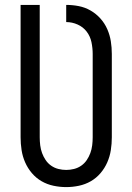

<svg xmlns="http://www.w3.org/2000/svg" viewBox="-20 -755 540 783"><path d="M250 8Q224 8 198 2.5Q172 -3 149.5 -16Q127 -29 110 -49Q93 -69 82.5 -93Q72 -117 68 -143Q64 -169 64 -195V-735H142V-195Q142 -179 144 -162.5Q146 -146 151.5 -131Q157 -116 166 -102.5Q175 -89 188.5 -79.5Q202 -70 218 -66Q234 -62 250 -62Q266 -62 282 -66Q298 -70 311.5 -79.5Q325 -89 334 -102.5Q343 -116 348.5 -131Q354 -146 356 -162.5Q358 -179 358 -195V-535Q358 -559 353 -583Q348 -607 333.5 -626Q319 -645 296.5 -655Q274 -665 250 -665V-735Q276 -735 301.5 -730Q327 -725 349.5 -712Q372 -699 389.5 -679.5Q407 -660 417.5 -636Q428 -612 432 -586.5Q436 -561 436 -535V-195Q436 -169 432 -143Q428 -117 417.5 -93Q407 -69 390 -49Q373 -29 350.5 -16Q328 -3 302 2.5Q276 8 250 8Z"/></svg>

Font: Zed Sans
Style: Regular
Weight: 400
Designer: Belleve Invis
Foundry: Belleve Invis
Version: Version 1.0.0; ttfautohint (v1.8.4)